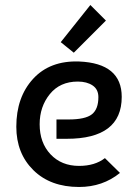

<svg xmlns="http://www.w3.org/2000/svg" viewBox="-20 -735 545 765"><path d="M295 -490Q465 -483 465 -349Q465 -182 246 -182H205V-259H253Q320 -259 346 -279.5Q372 -300 372 -348Q372 -379 349 -394.5Q326 -410 290 -410Q219 -410 178.5 -360Q138 -310 138 -240Q138 -166 181.5 -120Q225 -74 295 -74Q358 -74 398 -105L458 -46Q389 10 295 10Q181 10 113 -57Q45 -124 45 -230Q45 -348 112 -421Q179 -494 295 -490ZM274 -525 222 -567 340 -715 402 -653Z"/></svg>

Font: Baumans
Style: Regular
Weight: 400
Designer: Henadij Zarechnjuk
Foundry: Cyreal (www.cyreal.org)
Version: Version 001.002